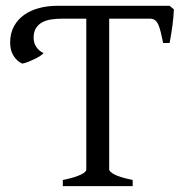

<svg xmlns="http://www.w3.org/2000/svg" viewBox="-20 -635 635 655"><path d="M14.6 -489.7Q14.6 -521.5 27.6 -545.2Q40.5 -568.8 62.7 -584.5Q85 -600.1 114 -607.7Q143.1 -615.2 175.3 -615.2H558.6L573.2 -603Q572.3 -578.1 568.4 -548.6Q564.5 -519 558.6 -488.3H536.6Q532.2 -508.8 528.6 -524.4Q524.9 -540 520.3 -550.5Q515.6 -561 508.8 -566.2Q502 -571.3 491.2 -571.3H352.5V-56.2Q352.5 -49.8 370.1 -40Q387.7 -30.3 432.6 -21V0H194.3V-21Q216.8 -25.4 232.2 -30.3Q247.6 -35.2 256.8 -39.8Q266.1 -44.4 270.3 -48.6Q274.4 -52.7 274.4 -56.2V-571.3H191.9Q171.9 -571.3 154.3 -568.6Q136.7 -565.9 123.5 -558.6Q110.4 -551.3 102.5 -538.6Q94.7 -525.9 94.7 -505.9Q94.7 -488.3 104 -474.6Q113.3 -460.9 128.4 -454.1Q127 -451.2 119.4 -445.8Q111.8 -440.4 101.1 -435.1Q90.3 -429.7 78.4 -424.8Q66.4 -419.9 56.2 -418Q38.1 -425.8 26.4 -444.3Q14.6 -462.9 14.6 -489.7Z"/></svg>

Font: Gentium Plus Phon
Style: Regular
Weight: 400
Designer: J. Victor Gaultney, Annie Olsen, Iska Routamaa, Becca Hirsbrunner
Foundry: SIL International
Version: Version 5.000